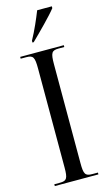

<svg xmlns="http://www.w3.org/2000/svg" viewBox="-140 -978 577 1025"><g transform="rotate(-15 148.5 -465.5)"><path d="M111 -781V-771H118C162 -814 234 -886 261 -921V-931H180C162 -886 139 -832 111 -781ZM28 0H269V-10H238C199 -10 192 -22 192 -83V-629C192 -692 199 -704 238 -704H269V-714H28V-704H59C97 -704 104 -692 104 -629V-83C104 -22 97 -10 59 -10H28Z"/></g></svg>

Font: Noto Serif Display ExtraCondensed
Style: Regular
Weight: 400
Width: 2
Designer: Monotype Design Team
Foundry: Monotype Imaging Inc.
Version: Version 2.009